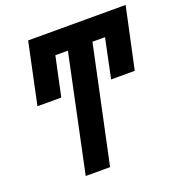

<svg xmlns="http://www.w3.org/2000/svg" viewBox="-136 -876 934 992"><g transform="rotate(-20 331.5 -380.0)"><path d="M301 0 437 -640H506L461 -424H591L663 -760H127L56 -424H187L233 -640H302L167 0Z"/></g></svg>

Font: Noto Sans UI Condensed ExtraBold
Style: Italic
Weight: 800
Width: 3
Designer: Monotype Design Team
Foundry: Monotype Imaging Inc.
Version: 1.001